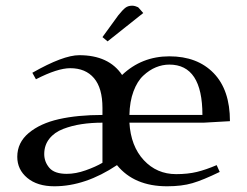

<svg xmlns="http://www.w3.org/2000/svg" viewBox="-20 -651 871 678"><path d="M41 -97.2Q41 -147.5 81.5 -181.4Q122.1 -215.3 188 -230.2Q253.9 -245.1 341.8 -245.1V-270Q341.8 -339.8 312 -375Q282.2 -410.2 228 -410.2Q183.1 -410.2 106.9 -371.1L94.2 -394Q203.1 -456.1 259.8 -456.1Q364.3 -456.1 411.1 -386.2Q480.5 -452.1 578.1 -452.1Q676.8 -452.1 734.4 -392.8Q792 -333.5 792 -223.1L699.2 -217.8H437Q441.9 -134.8 487.8 -85.4Q533.7 -36.1 602.1 -36.1Q643.1 -36.1 675.3 -43.9Q707.5 -51.8 745.1 -67.9L755.9 -43.9Q696.8 -15.1 659.4 -4.2Q622.1 6.8 569.8 6.8Q454.1 6.8 393.1 -67.9Q281.2 6.8 171.9 6.8Q111.8 6.8 76.4 -22.7Q41 -52.2 41 -97.2ZM136.2 -106.9Q136.2 -79.6 154.3 -58.3Q172.4 -37.1 215.8 -37.1Q247.6 -37.1 282.7 -49.6Q317.9 -62 341.8 -76.2V-217.8Q302.2 -217.8 268.1 -212.6Q233.9 -207.5 202.9 -195.6Q171.9 -183.6 154.1 -160.9Q136.2 -138.2 136.2 -106.9ZM341.8 -520 397.9 -597.2Q413.6 -616.7 423.1 -623.8Q432.6 -630.9 446.8 -630.9Q452.1 -630.9 457.8 -629.2Q463.4 -627.4 466.3 -626L469.2 -624L485.8 -605L359.9 -504.9ZM437 -245.1H694.8Q694.8 -422.9 578.1 -422.9Q553.7 -422.9 530.5 -413.3Q507.3 -403.8 486.1 -384Q464.8 -364.3 451.4 -328.4Q438 -292.5 437 -245.1Z"/></svg>

Font: Dehuti Alt
Style: Bold
Weight: 700
Version: Version 1.2